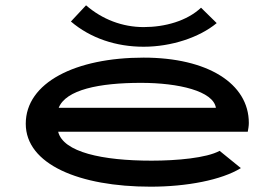

<svg xmlns="http://www.w3.org/2000/svg" viewBox="-20 -693 1040 723"><path d="M737 -664C684 -614 601 -591 521 -591C441 -591 365 -620 304 -673L247 -612C321 -549 417 -517 521 -517C625 -517 731 -552 796 -606ZM547 10C683 10 814 -15 887 -60L807 -125C758 -98 645 -88 551 -88C365 -88 218 -120 199 -197H913C915 -208 917 -219 917 -230C917 -379 761 -476 521 -476C264 -476 77 -382 77 -227C77 -74 279 10 547 10ZM201 -287C228 -355 353 -381 511 -381C653 -381 783 -350 793 -287Z"/></svg>

Font: Inconsolata UltraExpanded
Style: Bold
Weight: 700
Width: 9
Monospace: yes
Designer: Raph Levien, Cyreal, Brenton Simpson
Foundry: Raph Levien, Cyreal, Google
Version: Version 3.100